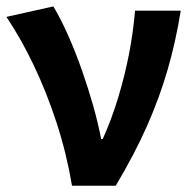

<svg xmlns="http://www.w3.org/2000/svg" viewBox="-20 -594 617 614"><path d="M210.3 0Q192.8 -103.8 161.1 -201Q129.4 -298.3 88.2 -384.7Q47 -471 0.5 -540L150.5 -573.5Q174.7 -533.3 198.1 -480.5Q221.5 -427.7 242 -369.3Q262.5 -310.9 278.5 -254.2Q294.4 -197.5 303.5 -149.3H308.5Q337.7 -214.7 358.5 -283.7Q379.3 -352.7 392.8 -422.6Q406.3 -492.5 411.8 -559.8H558Q542.1 -461 516.2 -371.6Q490.4 -282.3 450.7 -192.4Q411.1 -102.5 350.1 0Z"/></svg>

Font: Noto Sans HK Thin
Style: Regular
Weight: 100
Designer: Ryoko NISHIZUKA 西塚涼子 (kana, bopomofo & ideographs); Paul D. Hunt (Latin, Greek & Cyrillic); Sandoll Communications 산돌커뮤니
Foundry: Adobe
Version: Version 2.004-H2;hotconv 1.0.118;makeotfexe 2.5.65603